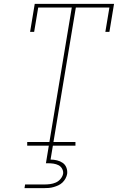

<svg xmlns="http://www.w3.org/2000/svg" viewBox="-20 -755 640 995"><path d="M121 0V-19H236L352 -716H178L157 -590H136L160 -735H571L547 -590H526L547 -716H373L257 -19H371V0ZM107 220 110 201H210Q225 201 240 199Q255 197 269 191Q283 185 293.5 172.5Q304 160 307 146Q309 132 302 119.5Q295 107 283 101Q271 95 257 93Q243 91 229 91H218L233 0H254L242 72Q259 72 275.5 76Q292 80 305 89Q318 98 324 113.5Q330 129 328 146Q326 158 319.5 170Q313 182 303.5 191Q294 200 282 205.5Q270 211 257.5 214.5Q245 218 232.5 219Q220 220 207 220Z"/></svg>

Font: Iosevka Slab ThExObl
Style: Regular
Weight: 100
Width: 7
Italic angle: -9°
Monospace: yes
Designer: Belleve Invis
Foundry: Belleve Invis
Version: Version 11.1.1; ttfautohint (v1.8.3)